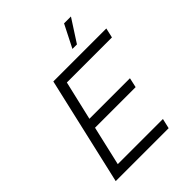

<svg xmlns="http://www.w3.org/2000/svg" viewBox="-247 -1024 1156 1156"><g transform="rotate(-45 331.5 -446.0)"><path d="M431.2 -747.1 504.4 -891.6H563L469.7 -747.1ZM52.7 0 211.4 -689.9H662.6L648.4 -627.9H264.6L206.1 -377.4H551.3L537.6 -315.4H191.9L133.8 -63.5H518.1L503.4 0Z"/></g></svg>

Font: HK Grotesk Legacy
Style: Italic
Weight: 400
Italic angle: -13°
Designer: Alfredo Marco Pradil
Foundry: Hanken Design Co.
Version: Version 2.022;PS 002.022;hotconv 1.0.88;makeotf.lib2.5.64775